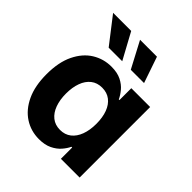

<svg xmlns="http://www.w3.org/2000/svg" viewBox="-210 -904 1051 1051"><g transform="rotate(45 315.0 -379.0)"><path d="M261.7 9.1Q199.4 9.1 149.1 -23.3Q98.8 -55.8 69.2 -118.5Q39.7 -181.1 39.7 -272Q39.7 -365.3 70.2 -427.7Q100.6 -490.2 151.1 -521.5Q201.6 -552.7 262.1 -552.7Q308.3 -552.7 339 -537.2Q369.7 -521.8 388.5 -498.8Q407.4 -475.8 417.2 -454H422.2V-545.9H567.9V0H422.9V-87.4H417.2Q407.1 -65.4 387.7 -43.1Q368.2 -20.8 337.4 -5.9Q306.6 9.1 261.7 9.1ZM307.5 -108.3Q345.2 -108.3 371.3 -128.9Q397.5 -149.5 411.2 -186.4Q425 -223.3 425 -272.5Q425 -322.2 411.3 -358.7Q397.7 -395.1 371.5 -415.2Q345.4 -435.4 307.5 -435.4Q269.2 -435.4 243 -414.7Q216.7 -394 203.4 -357.3Q190 -320.6 190 -272.5Q190 -224.6 203.5 -187.4Q217 -150.3 243.2 -129.3Q269.4 -108.3 307.5 -108.3ZM348.9 -615.1 268.6 -767.1H399.5L451.6 -615.1ZM177.7 -615.1 60 -767.1H200.1L282.7 -615.1Z"/></g></svg>

Font: Atlassian Sans
Style: Regular
Weight: 400
Designer: Rasmus Andersson
Foundry: Modifications by Atlassian Pty Ltd, manufactured by rsms
Version: Version 4.001;git-9221beed3